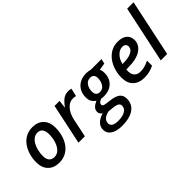

<svg xmlns="http://www.w3.org/2000/svg" viewBox="-39 -1469 2418 2418"><g transform="rotate(-45 1169.5 -260.0)"><path d="M250 8.8Q157.2 8.8 101.8 -46.9Q46.4 -102.5 46.4 -199.2Q46.4 -266.6 64.2 -329.3Q82 -392.1 117.2 -441.9Q152.3 -491.7 204.6 -520.5Q256.8 -549.3 325.7 -549.3Q419.9 -549.3 474.1 -492.9Q528.3 -436.5 528.3 -337.9Q528.3 -272 511.2 -210Q494.1 -147.9 459.5 -98.6Q424.8 -49.3 372.6 -20.3Q320.3 8.8 250 8.8ZM258.3 -85Q304.2 -85 338.9 -118.7Q373.5 -152.3 393.1 -210.7Q412.6 -269 412.6 -342.8Q412.6 -387.2 391.8 -421.4Q371.1 -455.6 320.8 -455.6Q282.7 -455.6 253.2 -433.3Q223.6 -411.1 203.1 -373.8Q182.6 -336.4 172.1 -290.5Q161.6 -244.6 161.6 -197.3Q161.6 -143.1 186.3 -114Q210.9 -85 258.3 -85Z M597.7 0 712.4 -540.5H801.8L790 -438.5H795.4Q826.7 -485.4 866.9 -518.1Q907.2 -550.8 963.4 -550.8Q976.6 -550.8 990.7 -549.1Q1004.9 -547.4 1016.1 -544.4L991.2 -437Q980.5 -439.9 967.8 -441.9Q955.1 -443.8 940.9 -443.8Q897.9 -443.8 862.1 -417.7Q826.2 -391.6 800.8 -346.7Q775.4 -301.8 763.7 -246.1L711.9 0Z M1139.6 240.2Q1041.5 240.2 986.6 203.9Q931.6 167.5 931.6 102.5Q931.6 51.8 966.1 14.6Q1000.5 -22.5 1075.2 -47.4Q1038.1 -68.4 1038.1 -109.4Q1038.1 -143.1 1061.3 -167.7Q1084.5 -192.4 1131.3 -214.4Q1099.6 -233.9 1082.5 -264.9Q1065.4 -295.9 1065.4 -338.4Q1065.9 -434.1 1125.5 -492.2Q1153.8 -520 1193.8 -535.2Q1233.9 -550.3 1282.7 -550.3Q1320.8 -550.3 1360.4 -539.6H1546.9L1532.7 -474.6L1437 -459Q1452.1 -430.2 1452.1 -389.6Q1452.1 -342.8 1436.8 -304.7Q1421.4 -266.6 1393.1 -240.2Q1335.4 -186 1238.3 -185.5Q1210.4 -185.5 1193.4 -189.9Q1138.2 -170.9 1138.2 -138.2Q1138.2 -125.5 1146 -117.7Q1152.8 -110.8 1166.3 -106.9Q1179.7 -103 1199.2 -101.1L1261.7 -93.3Q1345.2 -83 1383.5 -51.5Q1421.9 -20 1421.9 40Q1421.9 144 1335 196.3Q1262.2 240.2 1139.6 240.2ZM1240.2 -259.3Q1290 -259.3 1318.4 -301Q1346.7 -342.8 1347.2 -402.8Q1347.2 -439.5 1328.6 -457.5Q1311.5 -475.1 1279.3 -475.1Q1229.5 -475.1 1200.7 -433.8Q1171.9 -392.6 1171.9 -333Q1171.9 -304.2 1184.6 -286.1Q1200.7 -259.3 1240.2 -259.3ZM1145.5 160.6Q1230 160.6 1274.4 131.8Q1316.4 105 1316.4 57.6Q1316.4 37.1 1303.7 24.4Q1292 12.7 1271.5 6.3Q1251 0 1220.2 -3.4L1147.9 -11.2Q1091.3 -1 1062.3 25.4Q1033.2 51.8 1033.2 89.8Q1033.2 160.6 1145.5 160.6Z M1764.2 9.8Q1670.9 9.8 1615.2 -43.2Q1559.6 -96.2 1559.6 -196.8Q1559.6 -263.2 1578.6 -326.4Q1597.7 -389.6 1634.5 -440.2Q1671.4 -490.7 1724.6 -520.8Q1777.8 -550.8 1846.2 -550.8Q1928.7 -550.8 1970.7 -513.2Q2012.7 -475.6 2012.7 -414.6Q2012.7 -330.6 1935.5 -278.1Q1858.4 -225.6 1698.2 -225.6H1676.3Q1674.8 -211.9 1674.8 -195.8Q1674.8 -141.6 1702.9 -110.6Q1731 -79.6 1785.6 -79.6Q1826.2 -79.6 1861.1 -89.8Q1896 -100.1 1939 -120.6V-30.3Q1899.4 -11.2 1858.9 -0.7Q1818.4 9.8 1764.2 9.8ZM1690.4 -308.6H1707Q1796.4 -308.6 1849.4 -334.5Q1902.3 -360.4 1902.3 -409.7Q1902.3 -434.6 1886.2 -449.2Q1870.1 -463.9 1839.4 -463.9Q1793.5 -463.9 1750.5 -422.1Q1707.5 -380.4 1690.4 -308.6Z M2063.5 0 2225.1 -759.8H2338.9L2177.7 0Z"/></g></svg>

Font: Open Sans SemiBold
Style: Italic
Weight: 600
Italic angle: -12°
Designer: Monotype Design Team
Foundry: Monotype Imaging Inc.
Version: Version 3.003; ttfautohint (v1.8.4)